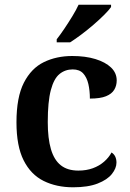

<svg xmlns="http://www.w3.org/2000/svg" viewBox="-20 -786 554 816"><path d="M291 10Q220 10 165.5 -17Q111 -44 80.5 -104.5Q50 -165 50 -266Q50 -373 81.5 -434.5Q113 -496 166.5 -522Q220 -548 287 -548Q343 -548 385.5 -535Q428 -522 452 -499Q476 -476 476 -444Q476 -422 465.5 -404.5Q455 -387 430.5 -377Q406 -367 362 -367Q362 -401 355.5 -429Q349 -457 333.5 -474Q318 -491 289 -491Q257 -491 233 -471.5Q209 -452 196 -403Q183 -354 183 -267Q183 -198 196.5 -152Q210 -106 238.5 -83.5Q267 -61 313 -61Q347 -61 374.5 -71Q402 -81 422.5 -99Q443 -117 454 -138Q465 -131 470 -120Q475 -109 475 -95Q475 -71 455.5 -46.5Q436 -22 395 -6Q354 10 291 10ZM221 -619Q236 -638 253.5 -664Q271 -690 287.5 -717Q304 -744 314 -766H452V-756Q443 -743 423 -723Q403 -703 377.5 -681Q352 -659 326 -639.5Q300 -620 278 -606H221Z"/></svg>

Font: Noto Serif Khmer SemiBold
Style: Regular
Weight: 600
Version: Version 2.003